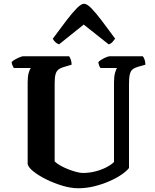

<svg xmlns="http://www.w3.org/2000/svg" viewBox="-20 -1004 825 1024"><path d="M397.5 0Q357.5 0 312 -13.8Q266.5 -27.5 225.5 -48Q184.5 -68.5 157.2 -90.5Q130 -112.5 127.5 -130V-564.5Q127.5 -596 133.2 -616Q139 -636 145 -641.5H53.5Q51 -646.5 47 -654.2Q43 -662 42 -673Q47.5 -679.5 60 -686.5Q72.5 -693.5 85.2 -698.8Q98 -704 103.5 -704H348.5Q353 -698.5 357.5 -686.5Q362 -674.5 362 -659L318.5 -646Q301 -641 290.5 -632Q280 -623 275.8 -606.2Q271.5 -589.5 271.5 -560V-143Q282.5 -132 302 -121Q321.5 -110 344 -101.2Q366.5 -92.5 387.2 -87Q408 -81.5 421.5 -81.5Q456 -81.5 488.2 -89.8Q520.5 -98 546.8 -111.5Q573 -125 588 -140V-564Q588 -596 593.8 -616.2Q599.5 -636.5 604.5 -641.5H516Q512 -646 508.8 -654.2Q505.5 -662.5 504.5 -673Q510.5 -679.5 522.5 -686.8Q534.5 -694 547 -699Q559.5 -704 565.5 -704H741.5Q746.5 -698 750.8 -687Q755 -676 755.5 -659L717 -648Q697.5 -642.5 687 -633.8Q676.5 -625 672.2 -607Q668 -589 668 -554.5V-108Q655 -91 627 -72Q599 -53 561.5 -36.8Q524 -20.5 481.8 -10.2Q439.5 0 397.5 0ZM295 -767.5Q283.5 -771 274.5 -780Q265.5 -789 261.5 -797.5Q300.5 -850 332.2 -892Q364 -934 388.5 -959Q413 -984 428 -984Q444 -984 468.2 -959Q492.5 -934 524.2 -891.8Q556 -849.5 594 -798Q590 -792 581.2 -781.5Q572.5 -771 559.5 -767.5L426.5 -873Z"/></svg>

Font: Texturina Medium
Style: Regular
Weight: 500
Designer: Guillermo Torres Carreño
Foundry: Omnibus-Type
Version: Version 1.003